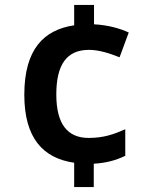

<svg xmlns="http://www.w3.org/2000/svg" viewBox="-20 -744 612 774"><path d="M359 -646V-724H279V-642C158 -624 78 -547 78 -362C78 -187 154 -106 279 -88V10H358V-84C407 -87 446 -97 485 -116V-223C437 -202 398 -188 337 -188C253 -188 207 -243 207 -363C207 -484 249 -543 339 -543C377 -543 420 -530 462 -513L499 -613C464 -629 417 -643 359 -646Z"/></svg>

Font: Noto Sans Gunjala Gondi Semibold
Style: Regular
Weight: 400
Designer: Ek Type
Foundry: Ek Type
Version: Version 1.004